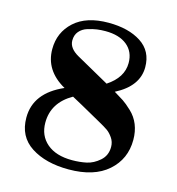

<svg xmlns="http://www.w3.org/2000/svg" viewBox="-101 -743 777 841"><g transform="rotate(15 287.5 -322.0)"><path d="M48 -161Q48 -273 176 -329Q80 -383 80 -480Q80 -556 134.5 -605.5Q189 -655 289 -655Q380 -655 437 -618Q494 -581 494 -508Q494 -422 393 -370Q420 -354 436 -343.5Q452 -333 476.5 -310Q501 -287 513.5 -256Q526 -225 526 -187Q526 -100 463 -44.5Q400 11 285 11Q181 11 114.5 -32Q48 -75 48 -161ZM134 -161Q134 -102 175 -67Q216 -32 289 -32Q324 -32 354.5 -38.5Q385 -45 412.5 -69Q440 -93 440 -132Q440 -155 427.5 -173Q415 -191 401.5 -200.5Q388 -210 359 -226Q247 -289 222 -302Q134 -252 134 -161ZM155 -539Q155 -504 199 -479L349 -395Q419 -441 419 -507Q419 -558 383.5 -587Q348 -616 285 -616Q265 -616 247 -613.5Q229 -611 206 -604Q183 -597 169 -580.5Q155 -564 155 -539Z"/></g></svg>

Font: CMU Serif
Style: Bold
Weight: 700
Version: Version 0.7.0